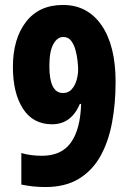

<svg xmlns="http://www.w3.org/2000/svg" viewBox="-20 -744 521 774"><path d="M446 -414Q446 -326 431.5 -249Q417 -172 384.5 -114Q352 -56 297.5 -23Q243 10 163 10Q113 10 66 0V-127Q104 -116 149 -116Q228 -116 266 -169.5Q304 -223 307 -325H302Q267 -243 190 -243Q113 -243 72.5 -306Q32 -369 32 -474Q32 -587 84.5 -655.5Q137 -724 234 -724Q333 -724 389.5 -642Q446 -560 446 -414ZM235 -595Q211 -595 195 -566Q179 -537 179 -477Q179 -369 234 -369Q256 -369 269.5 -384.5Q283 -400 289 -422Q295 -444 295 -463Q295 -478 292.5 -500Q290 -522 284 -543.5Q278 -565 266.5 -580Q255 -595 235 -595Z"/></svg>

Font: Noto Sans Arabic ExtCond ExtBd
Style: Regular
Weight: 800
Width: 2
Designer: Monotype Design Team, Nadine Chahine, Nizar Qandah and Khaled Hosny
Foundry: Monotype Imaging Inc.
Version: Version 2.012; ttfautohint (v1.8.4.7-5d5b)